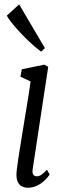

<svg xmlns="http://www.w3.org/2000/svg" viewBox="-20 -868 292 898"><path d="M110 10Q95.5 10 81.8 3.2Q68 -3.5 61 -22.5Q54 -41.5 59 -77.5Q63.5 -114 71 -160.8Q78.5 -207.5 86.5 -256.8Q94.5 -306 102 -351.5Q109.5 -397 115.2 -432.8Q121 -468.5 123 -487L75.5 -509.5L82 -544L187 -565.5L205.5 -555.5L133 -78Q130 -58.5 136 -51Q142 -43.5 151.5 -43.5Q163 -43.5 173.2 -50.5Q183.5 -57.5 199.5 -74L212.5 -51.5Q200 -33.5 184 -19.8Q168 -6 149.5 2Q131 10 110 10ZM172.5 -626.5Q156.5 -637.5 133 -658.5Q109.5 -679.5 85.2 -704.5Q61 -729.5 41 -753.5Q21 -777.5 12 -795L69.5 -847.5L190 -643Z"/></svg>

Font: Merriweather 24pt SemiCondensed Light
Style: Italic
Weight: 300
Width: 4
Italic angle: -7.8°
Designer: Eben Sorkin
Foundry: Eben Sorkin
Version: Version 2.101